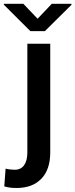

<svg xmlns="http://www.w3.org/2000/svg" viewBox="-62 -753 387 987"><path d="M78.6 -528.3H196.3V30.3Q196.3 118.7 150.4 166Q104.5 213.4 23.4 213.4Q6.3 213.4 -8.5 211.7Q-23.4 210 -40 205.1L-33.2 113.8Q-23.9 116.7 -9.8 118.2Q4.4 119.6 14.6 119.6Q44.9 119.6 61.8 96.4Q78.6 73.2 78.6 30.3ZM58.1 -733.4 131.3 -656.7 204.1 -733.4H305.2V-728L168.5 -592.8H94.2L-42 -728.5V-733.4Z"/></svg>

Font: Vazirmatn RD UI Medium
Style: Regular
Weight: 500
Designer: Saber Rastikerdar
Foundry: Saber Rastikerdar
Version: Version 33.003